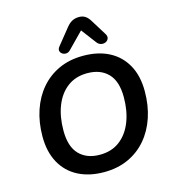

<svg xmlns="http://www.w3.org/2000/svg" viewBox="-136 -1062 1056 1181"><g transform="rotate(-15 392.5 -471.0)"><path d="M381 10Q287 10 217 -26Q147 -62 108.5 -131.5Q70 -201 70 -299Q70 -389 95.5 -465Q121 -541 169 -597Q217 -653 285 -684Q353 -715 439 -715Q534 -715 603.5 -679Q673 -643 711.5 -574Q750 -505 750 -407Q750 -316 724.5 -240Q699 -164 651 -108Q603 -52 535 -21Q467 10 381 10ZM383 -100Q458 -100 510 -139.5Q562 -179 589 -248Q616 -317 616 -405Q616 -506 568 -555.5Q520 -605 436 -605Q362 -605 310 -566Q258 -527 231 -458.5Q204 -390 204 -301Q204 -199 252 -149.5Q300 -100 383 -100ZM468 -869 371 -770Q359 -757 344.5 -756Q330 -755 319 -762.5Q308 -770 305.5 -782Q303 -794 314 -808L397 -911Q414 -932 433 -942Q452 -952 477 -952Q501 -952 518 -940Q535 -928 548 -905L607 -810Q618 -793 613.5 -779.5Q609 -766 596 -759.5Q583 -753 567 -756Q551 -759 539 -775Z"/></g></svg>

Font: Nunito Variable Extra Light
Style: Italic
Weight: 200
Italic angle: -9°
Designer: Vernon Adams
Foundry: Vernon Adams
Version: Version 3.602